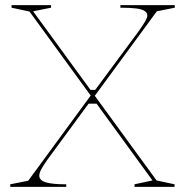

<svg xmlns="http://www.w3.org/2000/svg" viewBox="-20 -728 721 748"><path d="M504 0V-10L574 -25L95 -683L25 -698V-708H179V-698L109 -684L590 -25L660 -10V0ZM20 0V-10L90 -24L335 -358L359 -324H325L164 -105Q148 -82 140.5 -68Q133 -54 133 -44Q133 -26 157.5 -18Q182 -10 238 -10V0ZM329 -378H351L517 -602Q538 -631 546 -645.5Q554 -660 554 -667Q554 -678 544 -685Q534 -692 511 -695Q488 -698 449 -698V-708H661V-698L591 -684L348 -353Z"/></svg>

Font: Kalnia Thin
Style: Regular
Weight: 250
Designer: Frida Medrano
Foundry: Frida Medrano
Version: Version 1.105